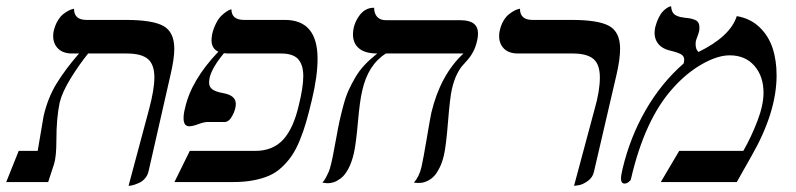

<svg xmlns="http://www.w3.org/2000/svg" viewBox="-63 -585 2558 617"><path d="M350.1 12.2 416 -233.9Q433.1 -297.9 433.1 -335.9Q433.1 -377.9 412.1 -395.5Q391.1 -413.1 344.2 -413.1H220.2Q191.4 -377.4 164.3 -333.5Q137.2 -289.6 128.9 -255.9Q118.2 -206.5 118.2 -133.8Q118.2 -82 110.8 -58.1L91.8 0H-43L-2.9 -100.1H58.1Q76.2 -209 77.1 -211.9Q90.8 -271 118.7 -316.4Q146.5 -361.8 190.9 -413.1H168.9Q139.6 -413.1 123.8 -428.7Q107.9 -444.3 107.9 -469.2Q107.9 -480 109.9 -486.8Q114.3 -504.4 122.3 -518.1Q130.4 -531.7 139.2 -538.8Q147.9 -545.9 156.2 -550.3Q164.6 -554.7 169.9 -555.7L174.8 -557.1Q174.8 -521 214.8 -521H340.8Q427.2 -521 462.2 -501.5Q497.1 -481.9 497.1 -428.2Q497.1 -396 484.9 -344.2L414.1 -33.2Q411.1 -21.5 403.6 -12.5Q396 -3.4 387.2 1Q378.4 5.4 369.9 8.3Q361.3 11.2 355.5 11.7Z M897.5 -248Q911.6 -304.7 911.6 -340.8Q911.6 -376 895.5 -394.5Q879.4 -413.1 839.8 -413.1H674.8Q662.6 -413.1 656.7 -414.1Q618.7 -368.2 610.8 -335.9Q608.9 -324.2 608.9 -319.8Q608.9 -305.7 619.4 -297.9Q629.9 -290 656.7 -285.2Q694.8 -277.8 694.8 -251Q694.8 -233.9 683.8 -213.4Q672.9 -192.9 658.7 -192.9H602.5Q592.8 -192.9 574.2 -186Q555.7 -179.2 545.4 -179.2Q526.9 -179.2 526.9 -205.1Q526.9 -220.2 531.7 -237.8Q551.3 -327.1 638.7 -418.9Q616.7 -428.7 616.7 -456.1Q616.7 -461.4 618.7 -475.1Q623.5 -495.1 631.6 -510.5Q639.6 -525.9 647.9 -533.9Q656.2 -542 663.8 -547.1Q671.4 -552.2 675.8 -553.7L680.7 -555.2Q680.7 -521 721.7 -521H852.5Q957.5 -521 957.5 -396Q957.5 -340.3 939.5 -265.1Q929.7 -223.6 920.9 -193.1Q912.1 -162.6 900.1 -133.5Q888.2 -104.5 874.5 -84.5Q860.8 -64.5 842.5 -47.4Q824.2 -30.3 801.8 -20.5Q779.3 -10.7 750.7 -5.4Q722.2 0 686.5 0H497.6L546.9 -100.1H756.8Q814 -100.1 847.2 -136.5Q880.4 -172.9 897.5 -248Z M1389.2 -298.8Q1382.8 -270.5 1376.7 -193.4Q1370.6 -116.2 1363.3 -85Q1357.9 -62.5 1349.6 -45.9Q1341.3 -29.3 1333 -20.3Q1324.7 -11.2 1314.5 -5.6Q1304.2 0 1296.6 1.5Q1289.1 2.9 1281.2 2.9L1267.1 2Q1284.7 -18.6 1291.5 -48.8Q1296.9 -71.8 1308.1 -138.4Q1319.3 -205.1 1323.2 -223.1Q1352.1 -343.8 1426.3 -413.1H1177.2Q1119.6 -377 1101.1 -293.9Q1093.3 -262.2 1087.2 -192.6Q1081.1 -123 1074.2 -92.8Q1067.4 -63 1056.2 -42.2Q1044.9 -21.5 1032.5 -12.2Q1020 -2.9 1009.8 0.5Q999.5 3.9 989.3 3.9L973.1 2Q979.5 -5.4 984.9 -15.4Q990.2 -25.4 993.7 -33.7Q997.1 -42 1000.7 -57.1Q1004.4 -72.3 1006.1 -80.8Q1007.8 -89.4 1011.5 -109.6Q1015.1 -129.9 1017.1 -139.2Q1023.4 -174.8 1028.3 -197Q1033.2 -219.2 1040.8 -247.3Q1048.3 -275.4 1057.4 -295.2Q1066.4 -314.9 1079.1 -336.7Q1091.8 -358.4 1109.4 -377Q1127 -395.5 1149.4 -413.1Q1110.4 -413.1 1090.8 -429.4Q1071.3 -445.8 1071.3 -474.1Q1071.3 -504.9 1090.1 -532.5Q1108.9 -560.1 1138.2 -560.1H1139.2Q1139.2 -542 1148.9 -531Q1158.7 -520 1178.2 -520H1417.5Q1473.1 -520 1473.1 -477.1Q1473.1 -465.8 1470.2 -454.1Q1465.3 -433.1 1457.5 -418.5Q1449.7 -403.8 1440.9 -394Q1432.1 -384.3 1422.9 -373.8Q1413.6 -363.3 1404.5 -344.5Q1395.5 -325.7 1389.2 -298.8Z M1781.7 12.2 1847.7 -233.9Q1864.7 -292.5 1864.7 -335.9Q1864.7 -377.9 1844 -395.5Q1823.2 -413.1 1776.9 -413.1H1601.6Q1572.3 -413.1 1556.6 -428.7Q1541 -444.3 1541 -469.2Q1541 -480 1543 -486.8Q1546.9 -504.4 1554.9 -518.1Q1563 -531.7 1572 -538.8Q1581.1 -545.9 1589.1 -550.3Q1597.2 -554.7 1602.5 -555.7L1607.9 -557.1Q1607.9 -521 1647.9 -521H1773.9Q1859.9 -521 1894.8 -501.5Q1929.7 -481.9 1929.7 -428.2Q1929.7 -394 1918 -344.2L1845.7 -33.2Q1841.8 -14.6 1825.7 -3.2Q1809.6 8.3 1795.9 10.3Z M2304.7 -533.2Q2347.7 -525.9 2377 -498.3Q2406.2 -470.7 2419.4 -431.4Q2432.6 -392.1 2432.6 -342.8Q2432.6 -224.1 2351.6 -83L2304.7 0H2060.5L2119.6 -100.1H2325.7Q2351.6 -145.5 2371.1 -196.5Q2390.6 -247.6 2390.6 -287.1Q2390.6 -339.8 2361.3 -373.5Q2332 -407.2 2281.7 -407.2Q2242.7 -407.2 2192.6 -378.7Q2142.6 -350.1 2099.6 -301.8Q2008.8 -201.7 1964.4 -8.8Q1963.4 -4.9 1957 0Q1950.7 4.9 1944.3 4.9Q1932.6 4.9 1932.6 -11.2Q1932.6 -21.5 1937.5 -42Q1961.9 -144.5 2012.2 -231.7Q2062.5 -318.8 2133.8 -380.9Q2135.7 -388.7 2135.7 -393.1Q2135.7 -404.8 2125.5 -410.6Q2115.2 -416.5 2088.4 -422.9Q2064.9 -428.7 2052.7 -443.6Q2040.5 -458.5 2040.5 -479Q2040.5 -485.4 2042.5 -497.1Q2046.9 -514.6 2053.7 -528.1Q2060.5 -541.5 2067.1 -548.3Q2073.7 -555.2 2079.8 -559.1Q2085.9 -563 2089.8 -564L2093.8 -564.9Q2094.2 -554.2 2098.1 -546.6Q2102.1 -539.1 2109.6 -535.4Q2117.2 -531.7 2123.5 -530.3Q2129.9 -528.8 2138.7 -527.8Q2149.4 -526.9 2155.5 -525.6Q2161.6 -524.4 2169.4 -521.5Q2177.2 -518.6 2180.9 -512.5Q2184.6 -506.3 2184.6 -497.1Q2184.6 -488.8 2183.6 -484.9Q2181.6 -476.1 2178.2 -467.8Q2174.8 -459.5 2173.3 -453.1Q2172.4 -450.2 2172.4 -442.9Q2172.4 -425.8 2181.6 -418Q2283.7 -467.8 2304.7 -533.2Z"/></svg>

Font: Common Serif
Style: Bold Italic
Weight: 700
Italic angle: -12°
Designer: Philipp H. Poll, Khaled Hosny
Foundry: Stefan Peev, Context Ltd.
Version: Version 1.026